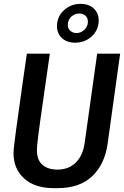

<svg xmlns="http://www.w3.org/2000/svg" viewBox="-20 -964 642 994"><path d="M258 10Q160 10 105 -40Q50 -90 50 -171Q50 -184 53.5 -215Q57 -246 63.5 -293Q70 -340 78.5 -400.5Q87 -461 97 -533Q107 -605 119 -686H238Q220 -561 208 -477Q196 -393 188.5 -340Q181 -287 177.5 -257.5Q174 -228 172.5 -212.5Q171 -197 171 -187Q171 -136 199.5 -111Q228 -86 277 -86Q336 -86 372.5 -122.5Q409 -159 418 -222L483 -686H602L537 -219Q522 -113 457 -51.5Q392 10 279 10ZM369 -743Q326 -743 300.5 -767Q275 -791 275 -828Q275 -878 311 -911Q347 -944 397 -944Q440 -944 465.5 -920Q491 -896 491 -858Q491 -825 474.5 -799Q458 -773 430.5 -758Q403 -743 369 -743ZM376 -793Q399 -793 417 -810Q435 -827 435 -852Q435 -871 422.5 -882.5Q410 -894 390 -894Q367 -894 349 -877.5Q331 -861 331 -835Q331 -816 344 -804.5Q357 -793 376 -793Z"/></svg>

Font: Chivo Mono Medium
Style: Italic
Weight: 500
Italic angle: -8.05°
Monospace: yes
Designer: Hector Gatti
Foundry: Omnibus-Type
Version: Version 1.008